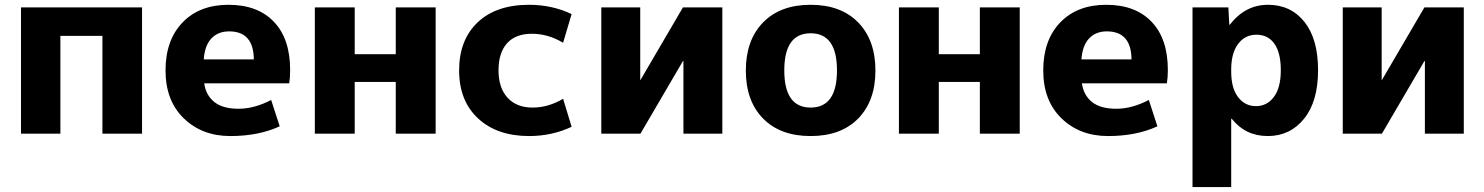

<svg xmlns="http://www.w3.org/2000/svg" viewBox="-20 -550 6108 790"><path d="M66.4 0V-519.5H564.5V0H401.4V-402.3H228.5V0Z M1173.8 -261.7Q1173.8 -230.5 1169.9 -207H820.3Q827.1 -158.2 861.8 -130.4Q896.5 -102.5 961.4 -102.5Q1026.4 -102.5 1095.7 -138.7L1130.9 -30.3Q1043.9 9.8 927.7 9.8Q811.5 9.8 736.3 -63Q661.1 -135.7 661.1 -260.3Q661.1 -384.8 731 -457.5Q800.8 -530.3 920.4 -530.3Q1040 -530.3 1106.9 -460.4Q1173.8 -390.6 1173.8 -261.7ZM818.4 -305.7H1024.4Q1023.4 -420.9 922.9 -420.9Q877 -420.9 849.6 -391.6Q822.3 -362.3 818.4 -305.7Z M1275.4 0V-519.5H1439.5V-327.1H1608.4V-519.5H1772.5V0H1608.4V-212.9H1439.5V0Z M2157.2 -530.3Q2251 -530.3 2332 -492.2L2296.9 -374Q2235.4 -411.1 2168.5 -411.1Q2101.6 -411.1 2066.4 -372.1Q2031.2 -333 2031.2 -260.7Q2031.2 -188.5 2068.4 -147.9Q2105.5 -107.4 2170.9 -107.4Q2236.3 -107.4 2296.9 -143.6L2332 -28.3Q2251 9.8 2157.2 9.8Q2025.4 9.8 1947.3 -62.5Q1869.1 -134.8 1869.1 -260.3Q1869.1 -385.7 1945.3 -458Q2021.5 -530.3 2157.2 -530.3Z M2454.1 0V-519.5H2614.3V-220.7H2615.2L2790 -519.5H2952.1V0H2792V-298.8H2790L2615.2 0Z M3119.6 -62.5Q3048.8 -134.8 3048.8 -259.8Q3048.8 -384.8 3119.6 -457.5Q3190.4 -530.3 3315.4 -530.3Q3440.4 -530.3 3511.2 -457.5Q3582 -384.8 3582 -259.8Q3582 -134.8 3511.2 -62.5Q3440.4 9.8 3315.4 9.8Q3190.4 9.8 3119.6 -62.5ZM3315.4 -413.1Q3207 -413.1 3207 -260.3Q3207 -107.4 3315.4 -107.4Q3423.8 -107.4 3423.8 -260.3Q3423.8 -413.1 3315.4 -413.1Z M3678.7 0V-519.5H3842.8V-327.1H4011.7V-519.5H4175.8V0H4011.7V-212.9H3842.8V0Z M4785.2 -261.7Q4785.2 -230.5 4781.2 -207H4431.6Q4438.5 -158.2 4473.1 -130.4Q4507.8 -102.5 4572.8 -102.5Q4637.7 -102.5 4707 -138.7L4742.2 -30.3Q4655.3 9.8 4539.1 9.8Q4422.9 9.8 4347.7 -63Q4272.5 -135.7 4272.5 -260.3Q4272.5 -384.8 4342.3 -457.5Q4412.1 -530.3 4531.7 -530.3Q4651.4 -530.3 4718.3 -460.4Q4785.2 -390.6 4785.2 -261.7ZM4429.7 -305.7H4635.7Q4634.8 -420.9 4534.2 -420.9Q4488.3 -420.9 4460.9 -391.6Q4433.6 -362.3 4429.7 -305.7Z M4886.7 219.7V-519.5H5034.2L5038.1 -448.2H5040Q5103.5 -530.3 5197.3 -530.3Q5291 -530.3 5347.2 -460Q5403.3 -389.6 5403.3 -261.2Q5403.3 -132.8 5345.7 -61.5Q5288.1 9.8 5196.3 9.8Q5104.5 9.8 5047.9 -61.5H5045.9V219.7ZM5045.9 -254.9Q5045.9 -187.5 5074.2 -150.4Q5102.5 -113.3 5147.9 -113.3Q5193.4 -113.3 5221.7 -151.4Q5250 -189.5 5250 -261.2Q5250 -333 5223.6 -370.1Q5197.3 -407.2 5149.9 -407.2Q5102.5 -407.2 5074.2 -369.1Q5045.9 -331.1 5045.9 -264.6Z M5504.9 0V-519.5H5665V-220.7H5666L5840.8 -519.5H6002.9V0H5842.8V-298.8H5840.8L5666 0Z"/></svg>

Font: GenEi M Gothic v2 Heavy
Style: Regular
Weight: 800
Version: Version 2.0